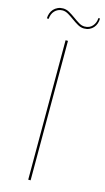

<svg xmlns="http://www.w3.org/2000/svg" viewBox="-130 -888 509 931"><g transform="rotate(15 125.0 -423.0)"><path d="M128 0H116V-700H128ZM187 -788Q212 -788 226.5 -804.5Q241 -821 242 -845H250Q250 -831.5 245.8 -819.2Q241.5 -807 233.5 -798Q225.5 -789 213.8 -783.5Q202 -778 187 -778Q171 -778 155.2 -787Q139.5 -796 124.5 -807Q109.5 -818 94.5 -827Q79.5 -836 65 -836Q53 -836 43 -831.5Q33 -827 25.8 -819.2Q18.5 -811.5 14.5 -801Q10.5 -790.5 10 -779H1Q1 -792.5 5.5 -804.8Q10 -817 18.2 -826Q26.5 -835 38.5 -840.5Q50.5 -846 65 -846Q81.5 -846 97.2 -837Q113 -828 128 -817Q143 -806 157.8 -797Q172.5 -788 187 -788Z"/></g></svg>

Font: Lato 2
Style: Regular
Weight: 100
Designer: Lukasz Dziedzic with Adam Twardoch and Botio Nikoltchev
Foundry: tyPoland Lukasz Dziedzic
Version: Version 2.015; 2015-08-06; http://www.latofonts.com/